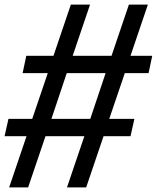

<svg xmlns="http://www.w3.org/2000/svg" viewBox="-24 -820 686 840"><path d="M269 0 345 -224H175L99 0H16L92 -224H-4L13 -300H117L185 -500H75L91 -576H210L286 -800H370L294 -576H464L540 -800H623L547 -576H642L626 -500H522L454 -300H564L547 -224H429L353 0ZM201 -300H371L438 -500H268Z"/></svg>

Font: Victor Mono Thin Medium
Style: Italic
Weight: 500
Italic angle: -12°
Monospace: yes
Version: Version 1.561;gftools[0.9.30]